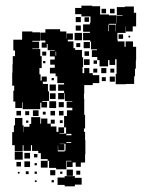

<svg xmlns="http://www.w3.org/2000/svg" viewBox="-20 -640 524 677"><path d="M361 -406H331V-428H323V-439H304V-463H322V-466H301V-493H298V-498H273V-524H297V-528H273V-554H297V-560H299V-582H267V-620H305V-618H333V-589H364V-586H391V-558H392V-585H412V-587H392V-615H420V-595V-617H452V-595H460V-547H448V-529H424V-547H423V-524H394V-500H395V-494H419V-475H423V-494H449V-475H460V-427H459V-398H456V-371H453V-344H424V-343H388V-379H391V-406V-431H369H386V-411H366V-428H361ZM267 -590H245V-612H267ZM384 -593H368V-609H384ZM354 -593H338V-609H354ZM265 -562H247V-580H265ZM294 -563H278V-579H294ZM388 -529H365H389V-556H364V-553H362V-530H364V-553H388ZM265 -532H247V-550H265ZM60 -107H32V-128H23V-174H29V-198H33V-224H59V-198H63V-174H64V-193H84V-203H90V-227H122V-204H125V-222H147V-204H159V-218H173V-204H159V-194H179V-175H186V-191H206V-171H190V-169H213V-191H206V-231H232H216V-251H235V-260H215V-282H235V-284H209V-311H207V-290H185V-312H206V-320H185V-342H206V-347H182V-371H176V-381H156V-401H173V-412H157V-430H173V-441H156V-461H173V-463H148V-485H145V-472H127V-490H140V-497H122V-525H140V-537H192V-529H214V-504H215V-522H237V-500H219V-494H239V-470H245V-464H269V-438H273V-404H271V-382H307V-375H330V-347H307V-340H277V-310H276V-292H277V-250V-235H280V-187H276V-175H280V-146H281V-96H280V-67H265V-52H247V-67H236V-51H216V-71H232V-73H214V-43H178V-48H153V-73H148V-79H124V-100H115V-108H93V-128H89V-108H63V-128H60ZM58 -259H34V-282H27V-320H30V-338H23V-384H24V-413H25V-442H33V-462H27V-500H58V-529H94V-526H121V-496H94V-493H118V-469H94V-467H122V-442H127V-400H119V-378H103H123V-356H127V-370H145V-352H131V-344H149V-318H131H153V-284H129V-281H146V-261H126V-278H122V-255H90H60V-279H58ZM269 -498H243V-524H269ZM414 -503H398V-519H414ZM439 -508H433V-514H439ZM297 -470H275V-492H297ZM263 -474H249V-488H263ZM294 -443H278V-459H294ZM178 -444V-458H176V-444ZM143 -444H129V-458H143ZM296 -411H276V-431H296ZM322 -415H310V-427H322ZM140 -417H132V-425H140ZM295 -382H277V-400H295ZM355 -382H337V-400H355ZM383 -384H369V-398H383ZM323 -384H309V-398H323ZM385 -352H367V-370H385ZM353 -354H339V-368H353ZM170 -357H162V-365H170ZM177 -320H155V-342H177ZM176 -291H156V-311H176ZM178 -259H154V-283H178ZM205 -262H187V-280H205ZM116 -231H96V-251H116ZM204 -233H188V-249H204ZM174 -233H158V-249H174ZM54 -233H38V-249H54ZM83 -234H69V-248H83ZM141 -236H131V-246H141ZM201 -206H191V-216H201ZM80 -207H72V-215H80ZM214 -163H232V-168H214V-136H231V-139H214ZM207 -110H185V-127H184V-106H208V-109H211V-133H190V-132H207ZM60 -77H32V-105H60ZM86 -81H66V-101H86ZM112 -85H100V-97H112ZM148 -49H124V-73H148ZM86 -51H66V-71H86ZM54 -53H38V-69H54ZM110 -57H102V-65H110ZM237 -20H215V-42H237ZM175 -22H157V-40H175ZM263 -24H249V-38H263ZM81 -26H71V-36H81ZM110 -27H102V-35H110ZM200 -27H192V-35H200ZM49 -28H43V-34H49ZM244 17H208V12H183V-14H208V-19H244ZM268 11H244V-13H268ZM170 3H162V-5H170ZM109 2H103V-4H109Z"/></svg>

Font: Rubik Storm
Style: Regular
Weight: 400
Designer: Hubert and Fischer, NaN
Foundry: Hubert and Fischer, NaN
Version: Version 2.201